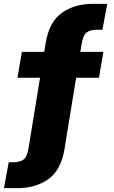

<svg xmlns="http://www.w3.org/2000/svg" viewBox="-26 -770 596 1000"><path d="M-5.5 210 19.5 75H43.5Q78.5 75 97 60.8Q115.5 46.5 123 -1L182.5 -365H65L88 -500H204.5L212 -546.5Q230 -656 296.2 -703Q362.5 -750 458 -750H532.5L507.5 -615H478.5Q443.5 -615 425 -600.8Q406.5 -586.5 399 -539L392.5 -500H512.5L489.5 -365H370.5L310 6.5Q292 116 225.8 163Q159.5 210 64 210Z"/></svg>

Font: Trispace SemiCondensed ExtraBold
Style: Regular
Weight: 800
Width: 4
Designer: Tyler Finck
Foundry: Etcetera Type Company
Version: Version 1.210; ttfautohint (v1.8.3)